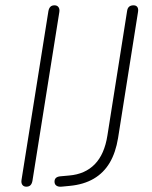

<svg xmlns="http://www.w3.org/2000/svg" viewBox="-20 -696 571 722"><path d="M61 -20 162 -654Q164 -665 169.5 -670.5Q175 -676 185 -676Q195 -676 200 -669Q205 -662 203 -650L102 -16Q100 -5 94.5 0.5Q89 6 79 6Q69 6 64 -1Q59 -8 61 -20ZM185 -13Q185 -22 190.5 -27Q196 -32 207 -33L240 -36Q300 -41 336.5 -78.5Q373 -116 384 -187L458 -655Q461 -676 482 -676Q492 -676 496.5 -669.5Q501 -663 499 -651L424 -177Q415 -122 392.5 -84Q370 -46 332.5 -24Q295 -2 242 3L211 6Q199 7 192 2Q185 -3 185 -13Z"/></svg>

Font: SN Pro Thin
Style: Italic
Weight: 200
Italic angle: -9°
Designer: Tobias Whetton
Foundry: Supernotes
Version: Version 1.003;Glyphs 3.3 (3324)